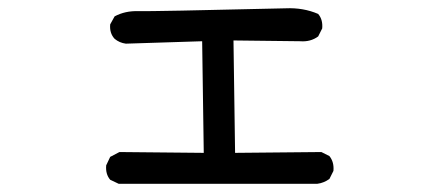

<svg xmlns="http://www.w3.org/2000/svg" viewBox="-20 -488 1040 467"><path d="M268.6 -41 248 -50.8Q236.3 -64.5 238.3 -85.9L248 -106.4L270.5 -118.2L475.6 -116.2L471.7 -387.7L286.1 -381.8Q270.5 -383.8 258.8 -393.6Q246.1 -407.2 248 -428.7L258.8 -448.2Q284.2 -461.9 316.4 -460.9Q348.6 -460 674.8 -467.8Q717.8 -469.7 753.9 -454.1Q765.6 -440.4 763.7 -418.9L753.9 -399.4Q735.4 -385.7 710 -387.7L547.9 -389.6L551.8 -116.2L761.7 -118.2L781.2 -108.4Q793 -93.8 791 -72.3L781.2 -52.7Q767.6 -43 752 -41Z"/></svg>

Font: JasonHandwriting2
Style: Regular
Weight: 400
Version: Version 1.05.10